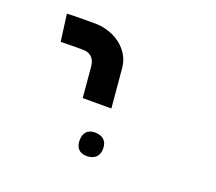

<svg xmlns="http://www.w3.org/2000/svg" viewBox="-85 -724 770 683"><g transform="rotate(20 300.0 -382.0)"><path d="M165.5 -609Q76.5 -609 61.5 -607.5L75 -505.5Q94 -506.5 159 -506.5Q180 -506.5 192.5 -494.5Q205 -482.5 207 -459.5L217 -344.5H325.5L312.5 -491.5Q309.5 -526.5 288.8 -553.2Q268 -580 235.5 -594.5Q203 -609 165.5 -609ZM258 -200Q258 -221 268.8 -232.8Q279.5 -244.5 300.5 -244.5Q322.5 -244.5 334.8 -233Q347 -221.5 347 -200Q347 -178.5 334.8 -167Q322.5 -155.5 300.5 -155.5Q279.5 -155.5 268.8 -167.2Q258 -179 258 -200Z"/></g></svg>

Font: JuliaMono ExtraBold
Style: Italic
Weight: 800
Italic angle: -9°
Monospace: yes
Designer: cormullion
Foundry: corm
Version: Version 0.057; ttfautohint (v1.8.4)